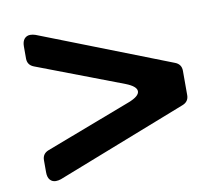

<svg xmlns="http://www.w3.org/2000/svg" viewBox="-61 -557 722 630"><g transform="rotate(-10 300.0 -241.5)"><path d="M50 -32V-72Q50 -94 71 -102L357 -211Q393 -225 393 -241.5Q393 -258 357 -272L71 -381Q50 -389 50 -411V-451Q50 -468 57.5 -476.5Q65 -485 77 -485Q85 -485 94 -482L529 -312Q550 -304 550 -282V-201Q550 -179 529 -171L94 -1Q85 2 77 2Q65 2 57.5 -6.5Q50 -15 50 -32Z"/></g></svg>

Font: Higure Gothic Black
Style: Regular
Weight: 900
Designer: Yoshimichi Ohira
Foundry: Positype
Version: Version 1.000